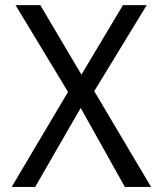

<svg xmlns="http://www.w3.org/2000/svg" viewBox="-20 -734 640 754"><path d="M573.2 0H470.2L296.9 -310.1L118.2 0H25.9L247.1 -373L41 -713.9H138.2L299.8 -440.9L462.9 -713.9H556.2L350.1 -376Z"/></svg>

Font: WenQuanYi Micro Hei Mono
Style: Regular
Weight: 400
Foundry: Ascender Corporation
Version: Version 0.2.0-beta